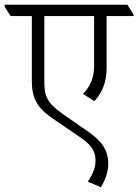

<svg xmlns="http://www.w3.org/2000/svg" viewBox="-51 -643 586 814"><path d="M377 151C395 120 408 87 408 51C408 -7 379 -46 324 -84L219 -157C142 -211 137 -240 137 -302V-575H348V-365C348 -311 331 -276 301 -245L349 -214C381 -249 401 -293 401 -354V-575H515V-582L489 -623H-31V-614L-6 -575H84V-299C84 -209 122 -175 182 -134L286 -63C333 -31 354 -6 354 38C354 66 343 96 321 127Z"/></svg>

Font: Noto Serif Devanagari SemiCondensed Light
Style: Regular
Weight: 300
Width: 4
Designer: Universal Thirst, Indian Type Foundry and the Monotype Design Team
Foundry: Monotype Imaging Inc.
Version: Version 2.004